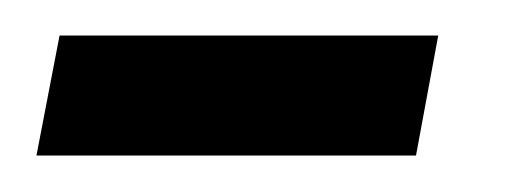

<svg xmlns="http://www.w3.org/2000/svg" viewBox="-20 -293 294 108"><path d="M0.5 -205.5 13.5 -273H226.5L214 -205.5Z"/></svg>

Font: Anybody Condensed Medium
Style: Italic
Weight: 500
Width: 3
Italic angle: -10°
Designer: Tyler Finck
Foundry: Etcetera Type Company
Version: Version 1.010; ttfautohint (v1.8.3) -l 8 -r 50 -G 200 -x 14 